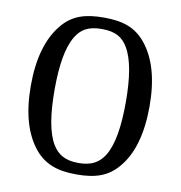

<svg xmlns="http://www.w3.org/2000/svg" viewBox="-82 -806 839 892"><g transform="rotate(10 337.0 -360.0)"><path d="M57 -360C57 -232 85 -135 140 -68C188 -11 248 10 337 10C427 10 486 -10 534 -68C589 -133 617 -232 617 -360C617 -488 589 -585 534 -652C486 -710 427 -730 337 -730C248 -730 188 -711 140 -652C85 -585 57 -488 57 -360ZM505 -360C505 -244 491 -159 460 -107C435 -66 400 -44 337 -44C274 -44 239 -66 214 -107C183 -159 169 -244 169 -360C169 -476 183 -561 214 -613C239 -656 274 -676 337 -676C400 -676 435 -656 460 -613C491 -561 505 -476 505 -360Z"/></g></svg>

Font: Domine
Style: Regular
Weight: 400
Designer: Pablo Impallari, Rodrigo Fuenzalida, Brenda Gallo
Foundry: Pablo Impallari, Rodrigo Fuenzalida, Brenda Gallo
Version: Version 2.000